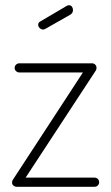

<svg xmlns="http://www.w3.org/2000/svg" viewBox="-20 -714 425 734"><path d="M44 0Q37 0 31.5 -4.5Q26 -9 26 -16Q26 -18 27 -22Q28 -26 30 -28L297 -437H54Q47 -437 41.5 -442Q36 -447 36 -454Q36 -462 41.5 -467Q47 -472 54 -472H331Q339 -472 344 -467Q349 -462 349 -454Q349 -449 346 -444L78 -35H341Q349 -35 354 -30Q359 -25 359 -17Q359 -10 354 -5Q349 0 341 0ZM145 -601Q138 -601 132 -606.5Q126 -612 126 -619Q126 -628 134 -632L236 -692Q240 -694 243 -694Q251 -694 255 -688.5Q259 -683 259 -676Q259 -664 249 -658L154 -604Q152 -603 149.5 -602Q147 -601 145 -601Z"/></svg>

Font: Dosis ExtraLight ExtraLight
Style: Regular
Weight: 250
Version: Version 3.001; ttfautohint (v1.8.2)